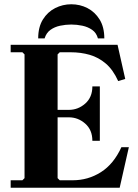

<svg xmlns="http://www.w3.org/2000/svg" viewBox="-20 -880 648 900"><path d="M549 -190H584L541 0H30V-35H85L95 -45V-625L85 -635H30V-670H531L567 -510L534 -500Q510 -553 476 -582Q442 -611 400.5 -623Q359 -635 311 -635H260L250 -625V-320L205 -365H303Q346 -365 379.5 -394.5Q413 -424 413 -475H448V-220H413Q413 -271 379.5 -300.5Q346 -330 303 -330H205L250 -375V-45L260 -35H321Q393 -35 453 -73Q513 -111 549 -190ZM439 -700Q432 -726 412 -740Q392 -754 366 -759.5Q340 -765 314 -765Q288 -765 262 -759.5Q236 -754 216.5 -740Q197 -726 189 -700H159Q159 -753 181 -788.5Q203 -824 238.5 -842Q274 -860 314 -860Q355 -860 390 -842Q425 -824 447 -788.5Q469 -753 469 -700Z"/></svg>

Font: Brygada 1918
Style: Regular
Weight: 400
Designer: Mateusz Machalski | Borys Kosmynka | Przemek Hoffer
Foundry: NIEPODLEGLA 2018
Version: Version 3.006